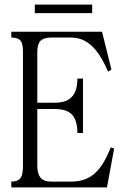

<svg xmlns="http://www.w3.org/2000/svg" viewBox="-20 -816 540 837"><path d="M29.3 1H446.3L477.5 -168L462.9 -173.8Q432.6 -95.7 394.5 -61.5Q354.5 -24.4 291 -24.4H204.1Q170.9 -24.4 157.2 -41Q142.6 -57.6 142.6 -93.8V-340.8H217.8Q268.6 -340.8 292 -318.4Q317.4 -293 317.4 -236.3H341.8V-473.6H317.4Q317.4 -418 292 -392.6Q268.6 -368.2 217.8 -368.2H142.6V-588.9Q142.6 -623 156.2 -637.7Q170.9 -652.3 203.1 -652.3H291Q351.6 -652.3 396.5 -598.6Q423.8 -566.4 451.2 -503.9L465.8 -512.7L424.8 -677.7H29.3V-652.3Q59.6 -652.3 70.3 -637.7Q80.1 -625 80.1 -588.9V-93.8Q80.1 -55.7 70.3 -41Q59.6 -24.4 29.3 -24.4ZM131.8 -795.9V-758.8H381.8V-795.9Z"/></svg>

Font: BatangChe
Style: Regular
Weight: 400
Monospace: yes
Version: Version 2.21